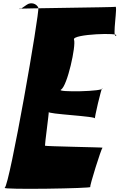

<svg xmlns="http://www.w3.org/2000/svg" viewBox="-20 -1034 734 1178"><path d="M687 -992C684 -989 93 -983 97 -980C101 -977 105 -978 108 -980L143 -1004C170 -1024 205 -1011 215 -987C225 -963 39 102 9 118C-15 131 553 122 534 113C528 110 601 -122 609 -128C612 -130 258 -136 256 -140C254 -144 282 -350 279 -348C260 -334 581 -321 563 -306C556 -301 603 -498 607 -493C627 -472 321 -467 354 -484C393 -505 448 -756 434 -791C420 -826 727 -835 691 -815C667 -801 705 -1007 687 -992Z"/></svg>

Font: PlasticEraser
Style: It
Weight: 400
Foundry: Cannot Into Space Fonts
Version: Version 0.43